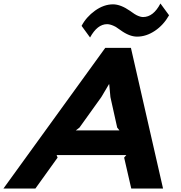

<svg xmlns="http://www.w3.org/2000/svg" viewBox="-74 -1086 1044 1106"><path d="M362.8 -335H613.8L601.1 -351.1L562 -526.9L555.2 -601.1L553.2 -600.1L509.8 -526.9L383.8 -351.1ZM680.2 -810.1 865.2 0H682.1L641.1 -178.2L653.8 -192.9H252L257.8 -178.2L129.9 0H-54.2L532.2 -810.1ZM850.1 -1065.9 899.9 -998Q867.7 -941.4 817.9 -908.2Q768.1 -875 715.8 -875Q670.9 -875 619.1 -913.1Q615.7 -915 607.4 -921.1Q599.1 -927.2 593.3 -930.9Q587.4 -934.6 581.1 -937Q559.1 -946.8 543 -946.8Q486.8 -946.8 444.8 -870.1L396 -937Q422.9 -988.3 473.6 -1024.7Q524.4 -1061 577.1 -1061Q621.1 -1061 675.8 -1022.9Q679.7 -1020 687.5 -1014.6Q695.3 -1009.3 701.4 -1005.1Q707.5 -1001 713.9 -998Q735.4 -987.8 750 -987.8Q809.6 -987.8 850.1 -1065.9Z"/></svg>

Font: Sinkin Sans 700 Bold Italic
Style: Bold Italic
Weight: 700
Italic angle: -112°
Designer: Keith Bates
Foundry: K-Type
Version: Sinkin Sans (version 1.0)  by Keith Bates   •   © 2014   www